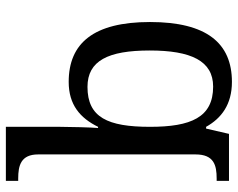

<svg xmlns="http://www.w3.org/2000/svg" viewBox="-98 -702 810 654"><g transform="rotate(-90 307.0 -375.0)"><path d="M355 10C487 10 559 -76 559 -269C559 -461 487 -546 355 -546C277 -546 232 -507 202 -446H198C200 -468 202 -541 202 -576V-760H18V-718H26C70 -718 108 -709 108 -650V-114C108 -51 71 -42 26 -42H18V0H178L196 -78H202C231 -26 278 10 355 10ZM339 -54C234 -54 202 -130 202 -269C202 -413 234 -482 338 -482C427 -482 462 -412 462 -270C462 -130 427 -54 339 -54Z"/></g></svg>

Font: Noto Fangsong KSS Vertical
Style: Regular
Weight: 400
Designer: LIU Zhao, ZHANG Congyu, Kushim JIANG
Foundry: Guyu Beijing Co. Ltd.
Version: Version 1.000;November 16, 2022;FontCreator 11.5.0.2427 64-b